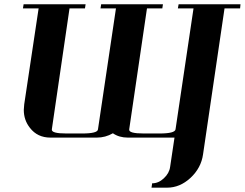

<svg xmlns="http://www.w3.org/2000/svg" viewBox="-20 -635 1130 886"><path d="M85.9 -596.2 88.9 -615.2H375L372.1 -596.2H300.8L219.2 -38.1Q217.8 -28.3 234.4 -23.7Q251 -19 287.1 -19H358.9Q430.7 -19 432.1 -38.1L515.1 -596.2H443.8L446.8 -615.2H731.9L729 -596.2H658.2L576.2 -38.1Q574.7 -28.3 591.3 -23.7Q607.9 -19 644 -19H715.8Q787.1 -19 790 -38.1L873 -596.2H800.8L804.2 -615.2H1089.8L1087.9 -596.2H1016.1L917 77.1Q908.2 140.1 858.9 186Q810.1 231 751 231H679.2L682.1 210.9Q711.4 210.9 735.8 188Q761.2 164.6 765.1 134.8L785.2 0H569.8Q529.8 0 501 -20Q466.3 0 426.8 0H212.9Q152.8 0 118.2 -44.9Q89.8 -80.6 89.8 -127.9Q89.8 -136.2 91.8 -153.8L158.2 -596.2ZM213.9 -4.9Z"/></svg>

Font: Hjet
Style: Italic
Weight: 400
Designer: T. Christopher White
Version: Version 1.2